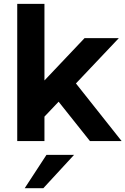

<svg xmlns="http://www.w3.org/2000/svg" viewBox="-20 -739 657 1006"><path d="M109.4 247.1 223.6 72.3H368.2L207 247.1ZM70.3 0V-718.8H212.9V-317.4L422.9 -539.1H602.5L377.9 -301.8L617.2 0H451.2L287.1 -206.1L212.9 -127.9V0Z"/></svg>

Font: Min Sans Bold
Style: Regular
Weight: 700
Designer: Jinseong-Kim, NotoSansCJK, Nunito
Foundry: Jinseong-Kim
Version: Version 1.400;Glyphs 3.1.2 (3151)